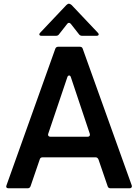

<svg xmlns="http://www.w3.org/2000/svg" viewBox="-20 -1015 744 1035"><path d="M26 0Q18 0 15 -4.5Q12 -9 15 -16L278 -752Q282 -763 294 -763H410Q423 -763 426 -752L690 -16Q691 -14 691 -11Q691 -6 687.5 -3Q684 0 678 0H576Q563 0 560 -12L511 -155Q506 -167 495 -167H210Q197 -167 194 -155L145 -12Q141 0 129 0ZM453 -278Q460 -278 463 -282.5Q466 -287 464 -294L362 -599Q359 -608 353 -608Q346 -608 343 -599L240 -294Q239 -292 239 -289Q239 -284 242.5 -281Q246 -278 251 -278ZM204 -822Q192 -822 192 -830Q192 -834 197 -839L338 -988Q345 -995 352 -995Q357 -995 366 -988L507 -839Q512 -834 512 -830Q512 -822 500 -822H423Q412 -822 406 -830L362 -886Q357 -892 352 -892Q346 -892 342 -886L298 -830Q293 -822 281 -822Z"/></svg>

Font: Open Sauce Two SemiBold
Style: Regular
Weight: 600
Designer: Alfredo Marco Pradil
Foundry: Creative Sauce Fz LLC
Version: Version 1.477